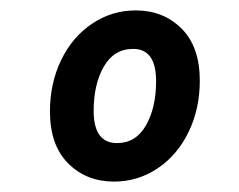

<svg xmlns="http://www.w3.org/2000/svg" viewBox="-20 -725 460 369"><path d="M76 -511Q76 -565 97.5 -609.5Q119 -654 157 -679.5Q195 -705 241 -705Q294 -705 329 -670Q364 -635 364 -570Q364 -516 342.5 -471.5Q321 -427 283 -401.5Q245 -376 199 -376Q146 -376 111 -411Q76 -446 76 -511ZM280 -569Q280 -631 236 -631Q199 -631 179.5 -597Q160 -563 160 -512Q160 -450 205 -450Q241 -450 260.5 -484Q280 -518 280 -569Z"/></svg>

Font: Fira Sans Extra Condensed Medium
Style: Italic
Weight: 500
Width: 3
Italic angle: -8°
Designer: Carrois Corporate & Edenspiekermann AG
Foundry: Carrois Corporate GbR & Edenspiekermann AG
Version: Version 4.203